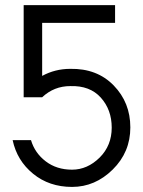

<svg xmlns="http://www.w3.org/2000/svg" viewBox="-20 -734 563 756"><path d="M146 -644V-435.1Q196.8 -462.9 256.8 -462.9Q362.3 -464.8 427.7 -397.5Q493.2 -330.1 493.2 -232.4Q493.2 -134.8 423.8 -66.4Q354.5 2 263.7 2Q173.8 2 110.4 -49.8Q46.9 -101.6 29.8 -182.1H102.1Q117.2 -131.3 160.2 -98.6Q203.1 -65.9 263.7 -65.9Q324.2 -65.9 372.6 -113.8Q419.9 -161.1 419.9 -231.4Q419.9 -301.8 377 -349.6Q334 -397.5 256.8 -395Q192.9 -395 146 -351.1H73.2V-713.9H433.1V-644Z"/></svg>

Font: Arcon-Regular
Style: Regular
Weight: 400
Designer: M. Zarth
Foundry: martin zarth - visuelle & digitale kommunikation
Version: Version 1.131;PS 001.131;hotconv 1.0.70;makeotf.lib2.5.58329